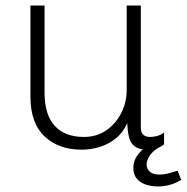

<svg xmlns="http://www.w3.org/2000/svg" viewBox="-20 -531 675 694"><path d="M275 10Q192 10 141 -38Q90 -86 90 -182V-511H141V-197Q141 -116 178 -76Q215 -36 283 -36Q329 -36 363.5 -59.5Q398 -83 418 -122Q438 -161 438 -207V-511H489V-69Q489 -53 497.5 -44.5Q506 -36 522 -36Q533 -36 546 -39Q559 -42 573 -52V-9Q560 1 545 5.5Q530 10 513 10Q483 10 467.5 -1.5Q452 -13 446.5 -34.5Q441 -56 440 -86Q425 -52 399 -31Q373 -10 341 0Q309 10 275 10ZM551 143Q530 143 509.5 137Q489 131 475.5 116Q462 101 462 76Q462 50 477 30Q492 10 508 0H558Q534 13 522 30.5Q510 48 510 64Q510 79 521.5 89.5Q533 100 555 100Q573 100 589.5 95.5Q606 91 622 86L635 119Q616 131 594.5 137Q573 143 551 143Z"/></svg>

Font: Chivo Mono Thin
Style: Regular
Weight: 250
Designer: Hector Gatti
Foundry: Omnibus-Type
Version: Version 1.008